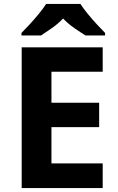

<svg xmlns="http://www.w3.org/2000/svg" viewBox="-20 -954 600 974"><path d="M501 0H90V-714H501V-590H241V-433H483V-309H241V-125H501ZM388 -934Q402 -912 424.5 -884.5Q447 -857 471 -831Q495 -805 513 -787V-774H414Q388 -790 357 -811.5Q326 -833 300 -860Q274 -833 244 -812Q214 -791 188 -774H89V-787Q108 -806 131.5 -831.5Q155 -857 177.5 -884.5Q200 -912 214 -934Z"/></svg>

Font: RS Noto Sans
Style: Bold
Weight: 700
Designer: Monotype Design Team
Foundry: Monotype Imaging Inc.
Version: Version 3.10